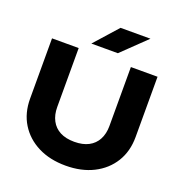

<svg xmlns="http://www.w3.org/2000/svg" viewBox="-168 -1117 1210 1279"><g transform="rotate(20 437.0 -478.0)"><path d="M252 -332Q252 -277 273.5 -236.5Q295 -196 336 -174.5Q377 -153 437 -153Q497 -153 538 -174.5Q579 -196 600.5 -236.5Q622 -277 622 -332V-750H811V-323Q811 -221 764 -145Q717 -69 633 -26.5Q549 16 437 16Q325 16 241 -26.5Q157 -69 110 -145Q63 -221 63 -323V-750H252ZM468 -972H680L509 -807H321Z"/></g></svg>

Font: Unbounded SemiBold
Style: Regular
Weight: 600
Designer: Luke Prowse, Jean-Baptiste Morizot, Fátima Lázaro, Florian Runge
Foundry: NaN
Version: Version 1.700